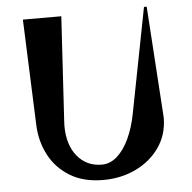

<svg xmlns="http://www.w3.org/2000/svg" viewBox="-55 -845 920 921"><g transform="rotate(-5 404.5 -385.0)"><path d="M672 -790H685L719 -270Q719 -266 719.5 -261.5Q720 -257 720 -252Q720 -173 678 -111.5Q636 -50 564.5 -15Q493 20 405 20Q311 20 245.5 -20Q180 -60 145.5 -126Q111 -192 108 -270L88 -780H273L243 -278Q243 -272 242.5 -266.5Q242 -261 242 -256Q242 -163 287 -108.5Q332 -54 405 -54Q445 -54 478.5 -83.5Q512 -113 536.5 -165.5Q561 -218 574 -286Z"/></g></svg>

Font: Reggae One
Style: Regular
Weight: 400
Designer: Fontworks Inc.
Foundry: Fontworks Inc.
Version: Version 1.100